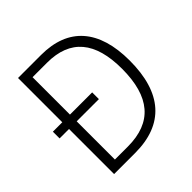

<svg xmlns="http://www.w3.org/2000/svg" viewBox="-188 -862 1009 1009"><g transform="rotate(-45 316.5 -357.0)"><path d="M266 -714H94V-385H24V-335H94V0H250C464 0 574 -124 574 -364C574 -593 467 -714 266 -714ZM258 -663C432 -663 515 -561 515 -362C515 -155 428 -51 247 -51H151V-335H316V-385H151V-663Z"/></g></svg>

Font: Noto Sans Gujarati SemiCondensed Light
Style: Regular
Weight: 300
Width: 4
Designer: Jelle Bosma - Monotype Design Team, Universal Thirst
Foundry: Monotype Imaging Inc.
Version: Version 2.106